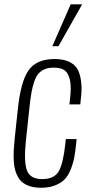

<svg xmlns="http://www.w3.org/2000/svg" viewBox="-20 -861 415 890"><path d="M222.7 -647 307.6 -840.8H360.8L251 -647ZM170.4 9.3Q143.1 9.3 122.1 3.2Q101.1 -2.9 86.9 -13.4Q72.8 -23.9 63.5 -40.5Q54.2 -57.1 49.6 -75Q44.9 -92.8 43.7 -117.4Q42.5 -142.1 43.7 -164.8Q44.9 -187.5 47.9 -217.3L62.5 -353Q75.7 -482.9 112.5 -535.2Q149.4 -587.4 232.9 -587.4Q276.4 -587.4 304 -573Q331.5 -558.6 342.8 -533.4Q354 -508.3 356.9 -474.1Q359.9 -439.9 354.5 -400.4L352.1 -377H301.8L304.2 -399.9Q311.5 -457 304.2 -490Q296.9 -522.9 279.5 -535.2Q262.2 -547.4 229 -547.4Q205.1 -547.4 188.2 -540.5Q171.4 -533.7 159.4 -520.8Q147.5 -507.8 139.2 -484.1Q130.9 -460.4 125.7 -431.6Q120.6 -402.8 116.2 -359.4L100.1 -209.5Q89.8 -110.8 105 -70.8Q120.1 -30.8 175.3 -30.8Q231 -30.8 252 -66.4Q272.9 -102.1 282.7 -193.8L284.7 -216.3H335L333 -194.8Q329.1 -155.8 323.7 -128.7Q318.4 -101.6 306.9 -73.5Q295.4 -45.4 278.8 -28.8Q262.2 -12.2 234.9 -1.5Q207.5 9.3 170.4 9.3Z"/></svg>

Font: Oswald
Style: Extra-Light
Weight: 200
Designer: Vernon Adams
Foundry: Vernon Adams
Version: 3.0; ttfautohint (v0.94.23-7a4d-dirty) -l 8 -r 50 -G 200 -x 